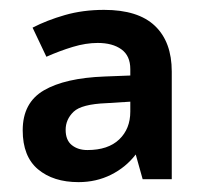

<svg xmlns="http://www.w3.org/2000/svg" viewBox="-20 -742 413 389"><path d="M191 -722Q260 -722 294 -689.5Q328 -657 328 -597V-379H269L255 -429Q235 -403 205 -388Q175 -373 139 -373Q88 -373 57 -399Q26 -425 26 -478Q26 -534 69 -559Q112 -584 192 -587L244 -589V-602Q244 -629 226 -642Q208 -655 178 -655Q154 -655 127.5 -647Q101 -639 74 -627L46 -686Q75 -701 111.5 -711.5Q148 -722 191 -722ZM196 -533Q145 -531 129 -515.5Q113 -500 113 -479Q113 -458 125.5 -448Q138 -438 157 -438Q199 -438 221.5 -459.5Q244 -481 244 -516V-536Z"/></svg>

Font: Noto Sans Bassa Vah SemiBold
Style: Regular
Weight: 600
Designer: Monotype Design Team
Foundry: Monotype Imaging Inc.
Version: Version 2.002; ttfautohint (v1.8.4.7-5d5b)